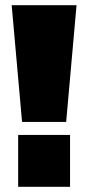

<svg xmlns="http://www.w3.org/2000/svg" viewBox="-20 -720 340 740"><path d="M50 0V-200H250V0ZM65 -250 25 -700H275L235 -250Z"/></svg>

Font: Tektur Black
Style: Regular
Weight: 900
Designer: Adam Jagosz
Foundry: Adam Jagosz
Version: Version 1.005;gftools[0.9.30]